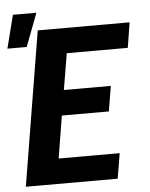

<svg xmlns="http://www.w3.org/2000/svg" viewBox="-57 -865 713 912"><g transform="rotate(-5 299.5 -409.5)"><path d="M29 0 150 -735H588L569 -615H278L249 -442H473L453 -322H229L196 -120H487L467 0ZM-1 -661 39 -819H151L91 -661Z"/></g></svg>

Font: Iosevka Aile Heavy Oblique
Style: Regular
Weight: 900
Italic angle: -9°
Designer: Belleve Invis
Foundry: Belleve Invis
Version: Version 31.1.0; ttfautohint (v1.8.4)